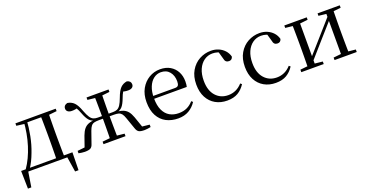

<svg xmlns="http://www.w3.org/2000/svg" viewBox="-31 -1180 3829 1994"><g transform="rotate(-20 1883.5 -183.0)"><path d="M545.9 0H70.9L95.2 -21.1L65.5 165.4H28.3L24.3 -31.1H591.3L587.3 165.4H549.3L520.2 -21.5ZM410.1 0Q411.3 -24.4 411.8 -65.3Q412.3 -106.3 412.8 -150.3Q413.3 -194.3 413.3 -228.5V-288.3Q413.3 -321.7 412.8 -365.7Q412.3 -409.7 411.8 -450.7Q411.3 -491.8 410.1 -516H497.7Q496.7 -491.8 496.2 -450.7Q495.7 -409.7 495.2 -365.7Q494.7 -321.7 494.7 -288.3V-228.5Q494.7 -194.3 495.2 -150.3Q495.7 -106.3 496.2 -65.3Q496.7 -24.4 497.7 0ZM137.7 -489.1V-516H239.7V-477.4H230.6ZM455.1 -477.4V-516H583.1V-489.1L471.5 -477.4ZM74.8 -30.4Q139.2 -123.1 178.8 -249.2Q218.4 -375.4 226.8 -516H260.6Q255 -425.3 237.6 -337.1Q220.2 -248.8 189.2 -169.3Q174.3 -128.8 155.7 -90.6Q137.1 -52.5 114.1 -19.1V-6.8ZM239.7 -484.1V-516H456.9V-484.1Z M647.1 0V-26.6L774.8 -40.3L719.6 -13.4L768 -151.8Q784.1 -194.7 804.1 -219.2Q824.1 -243.7 854.2 -255.5Q884.3 -267.4 930.6 -270.6L927 -260.6Q888.4 -268.4 864.1 -294.9Q839.7 -321.5 816.9 -382.7Q803 -419.6 790.6 -439.2Q778.2 -458.7 758.6 -479.2L806.7 -448.4Q789.6 -443.3 772.9 -440.1Q756.1 -436.9 733.9 -436.9Q706 -436.9 690 -449.3Q673.9 -461.7 673.9 -483.8Q673.9 -519.7 716.4 -530.6Q760.3 -523.8 789.1 -494.7Q817.9 -465.6 843.4 -394.1Q861.9 -346.3 878.5 -321.4Q895 -296.6 914.8 -288.1Q934.6 -279.6 960.8 -279.6H1045.2V-250.6H963.2Q930.8 -250.6 910.6 -245.1Q890.4 -239.6 877.2 -223Q864 -206.4 851.9 -172.6L807.9 -46.9Q798.7 -14.9 779.6 -3.2Q760.5 8.6 715.7 8.6Q699.4 8.6 681.7 6Q663.9 3.4 647.1 0ZM1443.9 0Q1427.1 3.4 1409.4 6Q1391.7 8.6 1375.8 8.6Q1330 8.6 1311.4 -3.2Q1292.8 -14.9 1282.6 -46.9L1238.6 -172.6Q1227.2 -206.4 1213.6 -223Q1200.1 -239.6 1180.4 -245.1Q1160.6 -250.6 1128 -250.6H1045.2V-279.6H1130.5Q1157.9 -279.6 1177.2 -288.1Q1196.5 -296.6 1213 -321.4Q1229.5 -346.3 1247.1 -394.1Q1273.3 -465.6 1301.9 -494.7Q1330.4 -523.8 1374.3 -530.6Q1416.7 -519.7 1416.7 -483.1Q1416.7 -460.9 1400.6 -448.9Q1384.5 -436.9 1356.6 -436.9Q1334.2 -436.9 1318.3 -440.1Q1302.5 -443.3 1286.2 -448.4L1331.9 -479.2Q1312.3 -458.7 1300 -439.2Q1287.7 -419.6 1274.3 -382.7Q1251.5 -321.5 1227.6 -294.9Q1203.6 -268.4 1163.4 -260.6L1159.6 -270.6Q1206 -267.4 1236.2 -255.5Q1266.4 -243.7 1286.8 -219.2Q1307.1 -194.7 1322.5 -151.8L1370.6 -13.4L1316.3 -40.3L1443.9 -26.6ZM1004.9 0Q1006.2 -24.4 1006.7 -66.4Q1007.2 -108.5 1007.7 -158.6Q1008.2 -208.7 1008.2 -256.6V-274Q1008.2 -315 1007.7 -361.8Q1007.2 -408.5 1006.7 -450.1Q1006.2 -491.8 1004.9 -516H1085.5Q1084.5 -491.8 1083.9 -450.1Q1083.3 -408.5 1082.8 -361.8Q1082.3 -315 1082.3 -274V-256.6Q1082.3 -208.7 1082.8 -158.6Q1083.3 -108.5 1083.9 -66.4Q1084.5 -24.4 1085.5 0ZM923.6 0V-27.8L1031.2 -38.6H1061.3L1166.7 -27.8V0ZM923.6 -489.1V-516H1166.7V-489.1L1061.3 -477.4H1031.2Z M1747.3 14.6Q1673.5 14.6 1615.6 -15.4Q1557.7 -45.5 1525.1 -106.2Q1492.4 -167 1492.4 -256.8Q1492.4 -341.1 1526.5 -402.5Q1560.6 -463.8 1616.8 -497.2Q1673 -530.6 1738.9 -530.6Q1804.2 -530.6 1850.4 -503.3Q1896.6 -475.9 1921.1 -429.2Q1945.7 -382.4 1945.7 -323.2Q1945.7 -286.8 1939.4 -262.9H1530.6V-294.2H1821.3Q1847.6 -294.2 1857 -308.2Q1866.3 -322.1 1866.3 -352.3Q1866.3 -416.2 1832.2 -457.5Q1798.2 -498.8 1736.6 -498.8Q1692.8 -498.8 1657 -471.6Q1621.1 -444.5 1600 -392.8Q1578.9 -341.2 1578.9 -268.7Q1578.9 -188 1603.4 -135.9Q1627.9 -83.8 1670.9 -59.4Q1714 -35 1769.5 -35Q1822.5 -35 1861.8 -53.7Q1901.2 -72.3 1931.7 -108.1L1947.6 -94.3Q1915 -43.5 1865 -14.4Q1815 14.6 1747.3 14.6Z M2288.6 14.6Q2215.8 14.6 2159.8 -17.1Q2103.8 -48.8 2072.1 -108.5Q2040.4 -168.3 2040.4 -251.4Q2040.4 -340.7 2077.2 -403.2Q2113.9 -465.8 2173.5 -498.2Q2233 -530.6 2301.8 -530.6Q2346.5 -530.6 2384.7 -514.4Q2422.9 -498.1 2449.7 -468.8Q2476.5 -439.5 2487.2 -399.3Q2478.3 -364.4 2444.7 -364.4Q2424 -364.4 2411.6 -375.7Q2399.1 -386.9 2394.7 -413.5L2369.7 -501.6L2419.8 -461.9Q2389.5 -482.4 2362.4 -490.6Q2335.3 -498.8 2307 -498.8Q2255.9 -498.8 2214.9 -469.9Q2174 -441 2150.5 -388.2Q2126.9 -335.4 2126.9 -261.5Q2126.9 -153.9 2179.9 -94.5Q2232.8 -35 2317.2 -35Q2362 -35 2400.9 -52.7Q2439.9 -70.3 2472.8 -106.9L2488.6 -93.9Q2455.6 -42.3 2407.9 -13.8Q2360.2 14.6 2288.6 14.6Z M2825.6 14.6Q2752.8 14.6 2696.8 -17.1Q2640.8 -48.8 2609.1 -108.5Q2577.4 -168.3 2577.4 -251.4Q2577.4 -340.7 2614.2 -403.2Q2650.9 -465.8 2710.5 -498.2Q2770 -530.6 2838.8 -530.6Q2883.5 -530.6 2921.7 -514.4Q2959.9 -498.1 2986.7 -468.8Q3013.5 -439.5 3024.2 -399.3Q3015.3 -364.4 2981.7 -364.4Q2961 -364.4 2948.6 -375.7Q2936.1 -386.9 2931.7 -413.5L2906.7 -501.6L2956.8 -461.9Q2926.5 -482.4 2899.4 -490.6Q2872.3 -498.8 2844 -498.8Q2792.9 -498.8 2751.9 -469.9Q2711 -441 2687.5 -388.2Q2663.9 -335.4 2663.9 -261.5Q2663.9 -153.9 2716.9 -94.5Q2769.8 -35 2854.2 -35Q2899 -35 2937.9 -52.7Q2976.9 -70.3 3009.8 -106.9L3025.6 -93.9Q2992.6 -42.3 2944.9 -13.8Q2897.2 14.6 2825.6 14.6Z M3109.5 0V-27.8L3217.7 -38.6H3252.3L3357.3 -27.8V0ZM3476.9 0V-27.8L3579.6 -38.6H3614L3722.2 -27.8V0ZM3189.1 0Q3190.3 -24.4 3190.8 -65.3Q3191.3 -106.3 3191.8 -150.3Q3192.3 -194.3 3192.3 -228.5V-288.3Q3192.3 -321.7 3191.8 -365.7Q3191.3 -409.7 3190.8 -450.7Q3190.3 -491.8 3189.1 -516H3270.7V0ZM3248.1 -46.9 3212.9 -65.8H3224.3L3401.2 -265.6L3582 -470.9L3615.7 -451H3604.4L3426.1 -249.4ZM3561.1 0V-516H3642.4Q3641.4 -491.8 3640.9 -450.7Q3640.4 -409.7 3639.9 -365.7Q3639.4 -321.7 3639.4 -288.3V-228.5Q3639.4 -194.3 3639.9 -150.3Q3640.4 -106.3 3640.9 -65.3Q3641.4 -24.4 3642.4 0ZM3109.5 -489.1V-516H3357.3V-489.1L3253.1 -477.4H3218.7ZM3476.9 -489.1V-516H3722.2V-489.1L3614.8 -477.4H3580.4Z"/></g></svg>

Font: Noto Serif TC
Style: Regular
Weight: 200
Designer: Ryoko NISHIZUKA 西塚涼子 (kana & ideographs); Frank Grießhammer (Latin, Greek & Cyrillic); Wenlong ZHANG 张文龙 (bopomofo); San
Foundry: Adobe
Version: Version 2.001;hotconv 1.1.0;makeotfexe 2.6.0